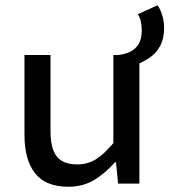

<svg xmlns="http://www.w3.org/2000/svg" viewBox="-20 -698 644 730"><path d="M500 -453 432 -489Q455 -492 474.5 -501Q494 -510 506.5 -529.5Q519 -549 519 -584Q519 -600 515.5 -616Q512 -632 504 -644L579 -678Q591 -661 597.5 -638Q604 -615 604 -591Q604 -551 589 -523.5Q574 -496 550 -479.5Q526 -463 500 -453ZM240 12Q154 12 113.5 -39Q73 -90 73 -186V-489H172V-199Q172 -134 195.5 -103.5Q219 -73 274 -73Q313 -73 344 -92Q375 -111 411 -154V-489H510V0H429L421 -81H417Q381 -40 338.5 -14Q296 12 240 12Z"/></svg>

Font: Source Code Pro ExtraLight Medium
Style: Regular
Weight: 500
Monospace: yes
Version: Version 1.018;hotconv 1.0.116;makeotfexe 2.5.65601